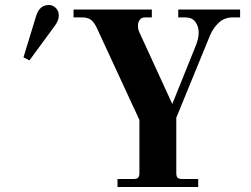

<svg xmlns="http://www.w3.org/2000/svg" viewBox="-20 -750 1007 770"><path d="M74.2 -520 124 -683.1Q137.2 -730 175.8 -730Q191.4 -730 203.6 -718.3Q215.8 -706.5 215.8 -688Q215.8 -668 200.2 -647L98.1 -507.8ZM274.9 -680.2V-711.9H588.9V-680.2H561Q547.4 -680.2 540.3 -670.2Q533.2 -660.2 533.2 -647.9Q533.2 -631.8 539.1 -620.1L670.9 -333L763.2 -562Q776.9 -594.2 776.9 -619.1Q776.9 -643.6 763.7 -661.9Q750.5 -680.2 723.1 -680.2H694.8V-711.9H942.9V-680.2H913.1Q879.9 -680.2 857.2 -658.9Q834.5 -637.7 821.8 -606.9L687 -277.8V-56.2Q687 -42.5 692.1 -37.4Q697.3 -32.2 710.9 -32.2H774.9V0H451.2V-32.2H515.1Q528.8 -32.2 533.9 -37.4Q539.1 -42.5 539.1 -56.2V-269L369.1 -636.2Q357.4 -661.6 344.2 -670.9Q331.1 -680.2 310.1 -680.2Z"/></svg>

Font: Flanker Steampunk
Style: Bold
Weight: 700
Designer: Alexey Kryukov, Leonardo Di Lena
Foundry: Alexey Kryukov, Leonardo Di Lena
Version: 1.210